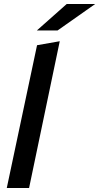

<svg xmlns="http://www.w3.org/2000/svg" viewBox="-20 -944 498 964"><path d="M14 0 166 -717 280 -737 126 0ZM165 -791 315 -924H458L269 -791Z"/></svg>

Font: Red Hat Text Medium
Style: Italic
Weight: 500
Italic angle: -12°
Designer: Pentagram, MCKL
Foundry: Pentagram, MCKL
Version: Version 1.023; ttfautohint (v1.8.3)